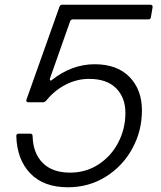

<svg xmlns="http://www.w3.org/2000/svg" viewBox="-20 -783 680 813"><path d="M49 -207Q49 -217 59 -217H108Q118 -217 118 -207Q120 -134 161 -93Q202 -52 277 -52Q344 -52 397.5 -87Q451 -122 481 -180Q511 -238 511 -305Q511 -370 471.5 -409.5Q432 -449 357 -449Q306 -449 258 -424.5Q210 -400 175 -356Q169 -350 162 -350H100Q89 -350 92 -361L232 -755Q235 -763 244 -763H617Q622 -763 624.5 -760Q627 -757 626 -752L619 -710Q618 -701 608 -701H289Q280 -701 277 -693L192 -452Q191 -450 191 -447Q191 -442 195 -442Q198 -442 202 -446Q241 -477 286.5 -494Q332 -511 381 -511Q476 -511 528.5 -457Q581 -403 581 -316Q581 -228 540 -153.5Q499 -79 427.5 -34.5Q356 10 268 10Q165 10 108.5 -48.5Q52 -107 49 -207Z"/></svg>

Font: Open Sauce Two Light Italic
Style: Regular
Weight: 300
Italic angle: -10°
Designer: Alfredo Marco Pradil
Foundry: Creative Sauce Fz LLC
Version: Version 1.477